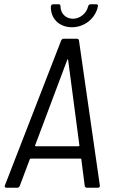

<svg xmlns="http://www.w3.org/2000/svg" viewBox="-20 -882 529 902"><path d="M318 -754C377 -754 428 -795 440 -852C441 -859 438 -862 432 -862H406C400 -862 396 -859 394 -852C386 -818 355 -794 323 -794C289 -794 265 -818 264 -852C265 -859 261 -862 255 -862H230C224 -862 220 -858 219 -852C217 -795 258 -754 318 -754ZM388 0H439C446 0 451 -4 449 -11L351 -692C350 -697 347 -700 341 -700H279C273 -700 269 -696 267 -691L3 -11C0 -4 4 0 11 0H61C67 0 71 -4 73 -9L120 -134C122 -137 124 -137 125 -137H357C359 -137 361 -137 362 -134L378 -9C379 -4 382 0 388 0ZM145 -199 296 -601C297 -604 299 -604 300 -601L353 -199C354 -197 351 -195 349 -195H148C146 -195 143 -197 145 -199Z"/></svg>

Font: Barlow Semi Condensed
Style: Italic
Weight: 400
Width: 4
Italic angle: -7°
Designer: Jeremy Tribby
Foundry: Tribby Type
Version: Version 1.422;hotconv 1.0.109;makeotfexe 2.5.65596